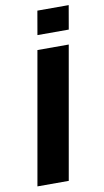

<svg xmlns="http://www.w3.org/2000/svg" viewBox="-87 -806 460 848"><g transform="rotate(-10 142.5 -382.0)"><path d="M10 0H150.5L255 -593H114.5ZM144.5 -764.5 126 -658H266.5L285 -764.5Z"/></g></svg>

Font: Anybody UltraCondensed Thin SemiBold
Style: Italic
Weight: 600
Italic angle: -10°
Version: Version 1.111